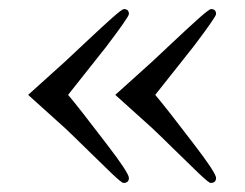

<svg xmlns="http://www.w3.org/2000/svg" viewBox="-20 -436 540 423"><path d="M234 -227 315 -300Q327 -311 362.5 -344.5Q398 -378 419.5 -397Q441 -416 445 -416Q456 -416 456 -405Q456 -399 406 -333L322 -227Q345 -200 406 -120Q456 -55 456 -44Q456 -33 444 -33Q440 -33 417.5 -54.5Q395 -76 362.5 -108Q330 -140 315 -154ZM42 -227 123 -300Q135 -311 170.5 -344.5Q206 -378 227.5 -397Q249 -416 253 -416Q264 -416 264 -405Q264 -399 214 -333L130 -227Q153 -200 214 -120Q264 -55 264 -44Q264 -33 252 -33Q248 -33 225.5 -54.5Q203 -76 170.5 -108Q138 -140 123 -154Z"/></svg>

Font: STIX
Style: Regular
Weight: 400
Designer: MicroPress Inc., with final additions and corrections provided by Coen Hoffman, Elsevier (retired)
Version: Version 1.1.1